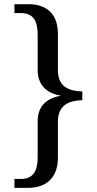

<svg xmlns="http://www.w3.org/2000/svg" viewBox="-20 -780 468 928"><path d="M80.1 85H49.8V127.9H116.2C210 127.9 259.8 71.8 259.8 -16.1V-189.9C259.8 -272.5 311.5 -293.5 377.9 -295.9V-337.9C312.5 -340.3 259.8 -359.4 259.8 -442.9V-617.2C259.8 -708.5 210.4 -759.8 116.2 -759.8H49.8V-716.8H80.1C139.2 -716.8 162.1 -681.6 162.1 -611.8V-440.9C162.1 -376 198.7 -330.1 272.9 -317.9V-316.9C196.3 -303.7 162.1 -259.3 162.1 -192.9V-20C162.1 48.3 139.2 85 80.1 85Z"/></svg>

Font: The Erased English
Style: Regular
Weight: 400
Designer: Monotype Design team + ligartures altered by 180 Amsterdam
Foundry: Monotype Imaging Inc.
Version: Version 1.030;Glyphs 3.1.2 (3151)